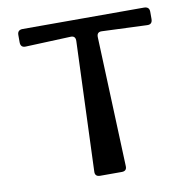

<svg xmlns="http://www.w3.org/2000/svg" viewBox="-91 -953 1057 1045"><g transform="rotate(-10 437.5 -430.0)"><path d="M73 -832Q73 -860 102 -860H772Q802 -860 802 -832V-792Q802 -761 772 -763L525 -773Q495 -775 497 -743L525 -29Q527 0 498 0H379Q349 0 351 -29L378 -743Q380 -775 350 -773L103 -763Q73 -761 73 -792Z"/></g></svg>

Font: OpenDyslexic 3
Style: Regular
Weight: 400
Designer: Abelardo Gonzalez
Version: Version 1.000;PS 001.001;hotconv 1.0.56